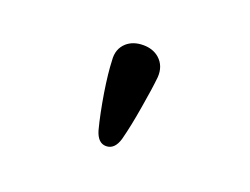

<svg xmlns="http://www.w3.org/2000/svg" viewBox="-56 -835 611 470"><g transform="rotate(20 250.0 -600.0)"><path d="M190.4 -670.9Q191.4 -639.6 199.2 -589.8Q208 -536.1 217.8 -499Q226.6 -468.8 248 -468.8Q270.5 -468.8 279.3 -499Q289.1 -536.1 297.9 -589.8Q306.6 -640.6 309.6 -670.9Q311.5 -700.2 292 -717.8Q275.4 -732.4 250 -732.4Q223.6 -732.4 207 -717.8Q187.5 -700.2 190.4 -670.9Z"/></g></svg>

Font: GungsuhChe
Style: Regular
Weight: 400
Monospace: yes
Version: Version 2.21